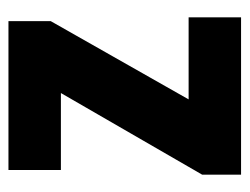

<svg xmlns="http://www.w3.org/2000/svg" viewBox="-88 -502 590 454"><g transform="rotate(-90 207.0 -275.0)"><path d="M393 0V-124H199L384 -450V-550H32V-426H214L21 -92V0Z"/></g></svg>

Font: Noto Sans Myanmar UI Condensed ExtraBold
Style: Regular
Weight: 800
Width: 3
Designer: Monotype Design Team
Foundry: Monotype Imaging Inc.
Version: Version 2.103